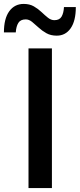

<svg xmlns="http://www.w3.org/2000/svg" viewBox="-59 -960 407 980"><path d="M86.5 0Q86.5 -59 86.5 -113.5Q86.5 -168 86.5 -234.5V-474.5Q86.5 -542.5 86.5 -598Q86.5 -653.5 86.5 -713H206Q206 -653.5 206 -598Q206 -542.5 206 -474.5V-234.5Q206 -168 206 -113.5Q206 -59 206 0ZM230.5 -778Q200 -778 177.8 -790.5Q155.5 -803 137.8 -819.5Q120 -836 104.5 -848.5Q89 -861 72.5 -861Q45.5 -861 34.5 -843Q23.5 -825 21.5 -794.5H-39Q-39 -865 -11.8 -902.5Q15.5 -940 62 -940Q92 -940 113.8 -927.5Q135.5 -915 152.8 -898.5Q170 -882 185.8 -869.5Q201.5 -857 218.5 -857Q245 -857 255.5 -875.5Q266 -894 267.5 -924H328Q328 -853.5 301.8 -815.8Q275.5 -778 230.5 -778Z"/></svg>

Font: Commissioner Thin Medium
Style: Regular
Weight: 500
Version: Version 1.000